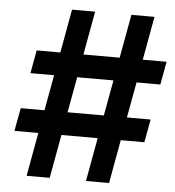

<svg xmlns="http://www.w3.org/2000/svg" viewBox="-52 -776 753 824"><g transform="rotate(5 324.5 -363.5)"><path d="M348.7 0H448.2L482.2 -187.5H583.8L602.3 -286.9H500L528.1 -440.3H630.7L648.8 -539.8H546.2L580.3 -727.3H480.8L446.7 -539.8H290.5L324.6 -727.3H225.1L191.1 -539.8H89.1L71 -440.3H172.9L144.9 -286.9H42.6L24.1 -187.5H127.1L93 0H192.5L226.6 -187.5H382.8ZM244.3 -286.9 272.4 -440.3H428.6L400.6 -286.9Z"/></g></svg>

Font: Margiela Sans Semi Bold
Style: Italic
Weight: 600
Italic angle: -9.39999°
Designer: Stefan Endress, Andreas Faust
Version: Version 1.100;FEAKit 1.0